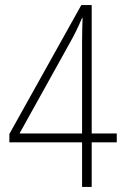

<svg xmlns="http://www.w3.org/2000/svg" viewBox="-20 -738 492 758"><path d="M441 -176V-211H342V-718H301L17 -209V-176H304V0H342V-176ZM304 -569V-211H57L257 -571C275 -603 289 -632 304 -667H306C305 -635 304 -612 304 -569Z"/></svg>

Font: Noto Sans Gujarati Condensed ExtraLight
Style: Regular
Weight: 200
Width: 3
Designer: Jelle Bosma - Monotype Design Team, Universal Thirst
Foundry: Monotype Imaging Inc.
Version: Version 2.106